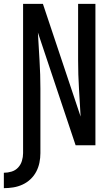

<svg xmlns="http://www.w3.org/2000/svg" viewBox="-58 -755 578 998"><path d="M-38 223V143Q-18 143 2 137Q22 131 36 116Q50 101 56 81Q62 61 62 41V-735H165L361 -149Q357 -222 352.5 -295Q348 -368 348 -441V-735H438V0H335L139 -586Q143 -513 147.5 -440Q152 -367 152 -294V41Q152 66 147 90.5Q142 115 130.5 137Q119 159 100.5 176.5Q82 194 59 204.5Q36 215 11.5 219Q-13 223 -38 223Z"/></svg>

Font: Iosevka Custom Medium
Style: Regular
Weight: 500
Monospace: yes
Designer: Belleve Invis
Foundry: Belleve Invis
Version: Version 32.5.0; ttfautohint (v1.8.4)